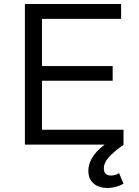

<svg xmlns="http://www.w3.org/2000/svg" viewBox="-20 -720 692 956"><path d="M532 154C512 154 497 144 497 118C497 82 527 50 596 0L595 -1V-74H189V-318H541V-391H189V-626H583V-700H104V0H501C443 44 420 88 420 131C420 186 459 216 515 216C540 216 567 210 595 195L573 142C560 151 544 154 532 154Z"/></svg>

Font: Juman Normal
Style: Regular
Weight: 300
Designer: Bandar Raffah (Arabic) Julieta Ulanovsky (Latin)
Foundry: Caramella
Version: Version 5.022;PS 005.022;hotconv 1.0.88;makeotf.lib2.5.64775